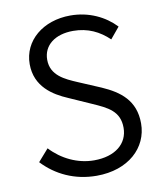

<svg xmlns="http://www.w3.org/2000/svg" viewBox="-84 -814 761 896"><g transform="rotate(-10 296.0 -366.0)"><path d="M302 13C453 13 548 -77 548 -192C548 -301 480 -351 396 -388L290 -433C234 -457 168 -485 168 -560C168 -629 225 -672 310 -672C380 -672 434 -645 479 -602L523 -655C473 -708 398 -745 310 -745C180 -745 84 -665 84 -554C84 -447 165 -397 233 -368L339 -321C409 -290 464 -265 464 -186C464 -111 403 -60 303 -60C225 -60 151 -96 98 -153L48 -96C111 -29 198 13 302 13Z"/></g></svg>

Font: Genne Gothic Normal
Style: Regular
Weight: 350
Designer: Ryoko NISHIZUKA (kana & ideographs); Paul D. Hunt (Latin, Greek & Cyrillic); Wenlong ZHANG (bopomofo); Sandoll Communica
Foundry: Adobe Systems Incorporated
Version: Version 1.004;PS 1.004;hotconv 16.6.51;makeotf.lib2.5.65220